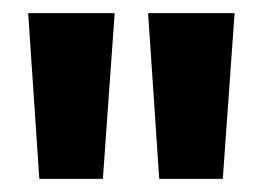

<svg xmlns="http://www.w3.org/2000/svg" viewBox="-20 -735 401 293"><path d="M40 -462 23 -715H155L137 -462ZM223 -462 206 -715H338L320 -462Z"/></svg>

Font: Bricolage Grotesque 10pt Bricolage Grotesque 10pt Regular
Style: Bold
Weight: 700
Designer: Mathieu Triay
Foundry: Atelier Triay
Version: Version 1.000; ttfautohint (v1.8.4.7-5d5b);gftools[0.9.32]